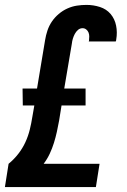

<svg xmlns="http://www.w3.org/2000/svg" viewBox="-24 -763 519 783"><path d="M-4 0 11 -95Q33 -113 50.5 -135.5Q68 -158 79.5 -183Q91 -208 97.5 -234.5Q104 -261 108 -287L116 -333H69L68 -402H127L160 -600Q163 -619 169.5 -638.5Q176 -658 187.5 -675Q199 -692 215.5 -706Q232 -720 251 -728.5Q270 -737 289.5 -740Q309 -743 329 -743Q357 -743 383.5 -734.5Q410 -726 427 -706Q444 -686 449.5 -658.5Q455 -631 450 -602Q450 -600 449.5 -598Q449 -596 448 -594H338L339 -597Q340 -606 340 -614.5Q340 -623 337 -630.5Q334 -638 327.5 -643Q321 -648 313 -648Q302 -648 294 -641Q286 -634 281 -624.5Q276 -615 273 -605Q270 -595 269 -585L238 -402H325V-333H227L217 -271Q213 -249 208 -226Q203 -203 196 -180.5Q189 -158 179 -136.5Q169 -115 154 -95H382L367 0Z"/></svg>

Font: Iosevka QP
Style: Bold Italic
Weight: 700
Italic angle: -9°
Designer: Belleve Invis
Foundry: Belleve Invis
Version: Version 20.0.0; ttfautohint (v1.8.4)